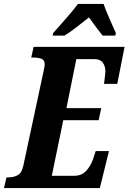

<svg xmlns="http://www.w3.org/2000/svg" viewBox="-40 -951 650 971"><path d="M-20 0 -7 -54H3Q29 -54 49.5 -65Q70 -76 78 -113L180 -589Q182 -599 184 -609Q186 -619 186 -626Q186 -647 170 -653.5Q154 -660 128 -660H118L130 -714H590L553 -527H486Q487 -532 488.5 -545.5Q490 -559 491.5 -572.5Q493 -586 493 -590Q493 -616 480 -634Q467 -652 437 -652H346L296 -404H472L459 -343H280L222 -62H335Q373 -62 395.5 -86.5Q418 -111 430 -144L444 -187H511L465 0ZM229 -784Q246 -803 268.5 -828.5Q291 -854 314 -881Q337 -908 354 -931H484Q491 -910 502.5 -883Q514 -856 525.5 -829.5Q537 -803 546 -784L543 -771H479Q465 -788 444.5 -815.5Q424 -843 410 -863Q374 -835 345.5 -812.5Q317 -790 286 -771H226Z"/></svg>

Font: Noto Serif ExtraCondensed ExtraBold
Style: Italic
Weight: 800
Width: 2
Italic angle: -12°
Designer: Monotype Design Team
Foundry: Monotype Imaging Inc.
Version: Version 2.013